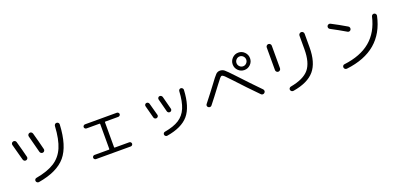

<svg xmlns="http://www.w3.org/2000/svg" viewBox="15 -1804 5971 2876"><g transform="rotate(-20 3000.0 -366.0)"><path d="M890.6 -679.7Q874 -343.8 740.7 -185.1Q607.4 -26.4 302.7 24.4Q288.1 26.4 275.4 17.6Q262.7 8.8 259.8 -6.3Q256.8 -21.5 265.6 -33.7Q274.4 -45.9 289.1 -47.9Q475.6 -81.1 585 -151.4Q694.3 -221.7 748.5 -347.7Q802.7 -473.6 814.5 -682.6Q815.4 -698.2 826.7 -709.5Q837.9 -720.7 854 -719.7Q870.1 -718.8 880.9 -707.5Q891.6 -696.3 890.6 -679.7ZM187.5 -377.9Q166 -463.9 118.2 -633.8Q114.3 -648.4 122.1 -662.1Q129.9 -675.8 145.5 -679.7Q161.1 -683.6 175.3 -675.8Q189.5 -668 193.4 -652.3Q235.4 -505.9 262.7 -393.6Q266.6 -377.9 258.3 -364.7Q250 -351.6 233.9 -347.7Q217.8 -343.8 204.6 -353Q191.4 -362.3 187.5 -377.9ZM510.7 -370.1Q495.1 -366.2 481 -375.5Q466.8 -384.8 462.9 -401.4Q439.5 -498 392.6 -669.9Q388.7 -685.5 397 -699.2Q405.3 -712.9 421.4 -716.8Q437.5 -720.7 450.7 -711.9Q463.9 -703.1 468.8 -686.5Q508.8 -543.9 540 -416Q543.9 -400.4 535.2 -386.7Q526.4 -373 510.7 -370.1Z M1222.7 -6.8Q1209 -6.8 1199.2 -17.1Q1189.5 -27.3 1189.5 -40Q1189.5 -52.7 1199.2 -63Q1209 -73.2 1222.7 -73.2H1453.1Q1461.9 -73.2 1461.9 -82V-477.5Q1461.9 -486.3 1453.1 -487.3H1247.1Q1233.4 -487.3 1223.1 -497.1Q1212.9 -506.8 1212.9 -520Q1212.9 -533.2 1223.1 -543Q1233.4 -552.7 1247.1 -552.7H1752.9Q1766.6 -552.7 1776.9 -543Q1787.1 -533.2 1787.1 -520Q1787.1 -506.8 1776.9 -497.1Q1766.6 -487.3 1752.9 -487.3H1545.9Q1538.1 -487.3 1538.1 -477.5V-82Q1538.1 -73.2 1545.9 -73.2H1777.3Q1791 -73.2 1800.8 -63Q1810.5 -52.7 1810.5 -40Q1810.5 -27.3 1800.8 -17.1Q1791 -6.8 1777.3 -6.8Z M2815.4 -531.2Q2802.7 -263.7 2694.8 -136.7Q2586.9 -9.8 2345.7 29.3Q2332 31.2 2320.3 22.9Q2308.6 14.6 2305.7 1Q2302.7 -12.7 2311 -24.9Q2319.3 -37.1 2333 -39.1Q2480.5 -64.5 2565.4 -119.1Q2650.4 -173.8 2692.4 -272.9Q2734.4 -372.1 2743.2 -536.1Q2744.1 -550.8 2754.4 -561Q2764.6 -571.3 2779.8 -570.3Q2794.9 -569.3 2805.7 -557.6Q2816.4 -545.9 2815.4 -531.2ZM2243.2 -299.8Q2212.9 -418.9 2191.4 -496.1Q2187.5 -509.8 2194.8 -522.5Q2202.1 -535.2 2215.8 -538.1Q2230.5 -542 2243.2 -534.2Q2255.9 -526.4 2260.7 -511.7Q2291 -406.2 2314.5 -314.5Q2318.4 -300.8 2309.6 -288.1Q2300.8 -275.4 2287.1 -272.5Q2272.5 -269.5 2259.8 -277.3Q2247.1 -285.2 2243.2 -299.8ZM2463.9 -318.4Q2438.5 -418 2410.2 -524.4Q2406.2 -538.1 2414.1 -551.3Q2421.9 -564.5 2435.5 -567.4Q2450.2 -570.3 2463.4 -562Q2476.6 -553.7 2481.4 -539.1Q2513.7 -421.9 2535.2 -333Q2539.1 -319.3 2531.2 -306.2Q2523.4 -293 2508.3 -290Q2493.2 -287.1 2480.5 -294.9Q2467.8 -302.7 2463.9 -318.4Z M3715.3 -583Q3738.3 -559.6 3770 -559.6Q3801.8 -559.6 3824.7 -583Q3847.7 -606.4 3847.7 -638.2Q3847.7 -669.9 3824.7 -693.4Q3801.8 -716.8 3770 -716.8Q3738.3 -716.8 3715.3 -693.4Q3692.4 -669.9 3692.4 -638.2Q3692.4 -606.4 3715.3 -583ZM3672.4 -736.3Q3712.9 -777.3 3770 -777.3Q3827.1 -777.3 3867.7 -736.3Q3908.2 -695.3 3908.2 -638.2Q3908.2 -581.1 3867.7 -540.5Q3827.1 -500 3770 -500Q3712.9 -500 3672.4 -540.5Q3631.8 -581.1 3631.8 -638.2Q3631.8 -695.3 3672.4 -736.3ZM3063.5 -216.8Q3105.5 -268.6 3173.8 -358.4Q3242.2 -448.2 3244.1 -451.2Q3326.2 -563.5 3353.5 -590.3Q3380.9 -617.2 3418 -617.2Q3458 -617.2 3488.3 -593.3Q3518.6 -569.3 3613.3 -467.8Q3792 -275.4 3932.6 -132.8Q3944.3 -121.1 3944.8 -104.5Q3945.3 -87.9 3932.6 -76.2Q3921.9 -64.5 3904.8 -64Q3887.7 -63.5 3877 -75.2Q3708 -246.1 3555.7 -412.1Q3485.4 -488.3 3460 -511.7Q3434.6 -535.2 3418 -535.2Q3406.2 -535.2 3385.7 -511.2Q3365.2 -487.3 3323.2 -430.7Q3315.4 -419.9 3310.5 -414.1Q3197.3 -262.7 3123 -169.9Q3113.3 -157.2 3097.7 -155.8Q3082 -154.3 3068.8 -164.1Q3055.7 -173.8 3054.2 -189.5Q3052.7 -205.1 3063.5 -216.8Z M4353.5 43.9Q4337.9 45.9 4324.7 38.1Q4311.5 30.3 4307.6 13.7Q4303.7 -1 4313 -13.7Q4322.3 -26.4 4336.9 -29.3Q4548.8 -67.4 4634.3 -169.9Q4719.7 -272.5 4719.7 -485.4V-702.1Q4719.7 -718.8 4731.9 -731Q4744.1 -743.2 4761.2 -743.2Q4778.3 -743.2 4790 -731Q4801.8 -718.8 4801.8 -702.1V-487.3Q4801.8 -244.1 4696.3 -119.6Q4590.8 4.9 4353.5 43.9ZM4198.2 -342.8V-703.1Q4198.2 -719.7 4210 -731.4Q4221.7 -743.2 4237.8 -743.2Q4253.9 -743.2 4266.1 -731.4Q4278.3 -719.7 4278.3 -703.1V-342.8Q4278.3 -326.2 4266.1 -314.5Q4253.9 -302.7 4237.8 -302.7Q4221.7 -302.7 4210 -314.5Q4198.2 -326.2 4198.2 -342.8Z M5180.7 -642.6Q5167 -649.4 5162.1 -665Q5157.2 -680.7 5165 -695.3Q5171.9 -709 5188 -713.9Q5204.1 -718.8 5217.8 -710.9Q5330.1 -653.3 5455.1 -579.1Q5468.8 -571.3 5472.7 -555.2Q5476.6 -539.1 5468.8 -524.9Q5460.9 -510.7 5445.8 -506.8Q5430.7 -502.9 5417 -510.7Q5304.7 -577.1 5180.7 -642.6ZM5882.8 -629.9Q5898.4 -627 5907.2 -613.8Q5916 -600.6 5913.1 -585Q5800.8 -61.5 5218.8 5.9Q5203.1 7.8 5189.9 -2Q5176.8 -11.7 5174.8 -28.3Q5172.9 -43 5182.1 -55.7Q5191.4 -68.4 5206.1 -69.3Q5471.7 -101.6 5628.4 -233.4Q5785.2 -365.2 5838.9 -601.6Q5842.8 -616.2 5855.5 -624.5Q5868.2 -632.8 5882.8 -629.9Z"/></g></svg>

Font: Rounded Mgen+ 1m regular
Style: Regular
Weight: 400
Designer: [Source Han Sans]
Ryoko NISHIZUKA  (kana & ideographs); Paul D. Hunt (Latin, Greek & Cyrillic); Wenlong ZHANG  (bopomofo
Version: Version 1.059.20150602